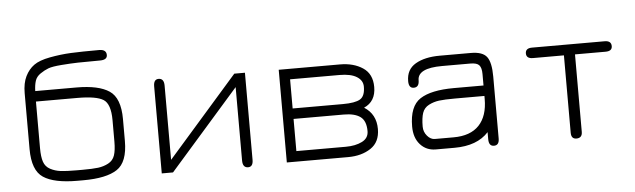

<svg xmlns="http://www.w3.org/2000/svg" viewBox="-43 -772 3072 929"><g transform="rotate(-5 1492.5 -307.0)"><path d="M335 -399.4H133.8V-172.9Q133.8 -130.9 142.1 -106.4Q150.4 -82 173.3 -69.8Q196.3 -57.6 223.1 -54.2Q250 -50.8 299.8 -50.8H329.1Q378.9 -50.8 405.8 -54.2Q432.6 -57.6 455.6 -69.8Q478.5 -82 486.8 -106.4Q495.1 -130.9 495.1 -172.9V-277.3Q495.1 -356.4 460.9 -377.9Q426.8 -399.4 335 -399.4ZM134.8 -450.2H335Q442.4 -450.2 494.1 -415.5Q545.9 -380.9 545.9 -278.3V-171.9Q545.9 -69.3 493.7 -34.7Q441.4 0 329.1 0H299.8Q187.5 0 135.3 -34.7Q83 -69.3 83 -172.9V-444.3Q83 -493.2 99.1 -525.9Q115.2 -558.6 141.6 -577.6Q168 -596.7 219.7 -606.4Q271.5 -616.2 322.8 -618.7Q374 -621.1 460 -621.1Q495.1 -621.1 495.1 -593.8Q495.1 -570.3 460 -570.3Q388.7 -570.3 352.5 -569.3Q316.4 -568.4 272 -564.9Q227.5 -561.5 208 -554.2Q188.5 -546.9 168.5 -533.2Q148.4 -519.5 142.1 -499.5Q135.7 -479.5 134.8 -450.2Z M1153.3 -450.2V-27.3Q1153.3 6.8 1128.9 6.8Q1102.5 6.8 1102.5 -28.3V-384.8L764.6 0H710V-422.9Q710 -457 734.4 -457Q760.7 -457 760.7 -421.9V-61.5L1101.6 -450.2Z M1317.4 -450.2H1615.2Q1680.7 -450.2 1725.6 -420.4Q1770.5 -390.6 1770.5 -327.1Q1770.5 -256.8 1712.9 -231.4Q1770.5 -195.3 1770.5 -123Q1770.5 -59.6 1725.6 -29.8Q1680.7 0 1615.2 0H1317.4ZM1368.2 -207V-50.8H1608.4Q1655.3 -50.8 1687.5 -66.9Q1719.7 -83 1719.7 -117.2Q1719.7 -167 1692.4 -187Q1665 -207 1612.3 -207ZM1368.2 -399.4V-257.8H1612.3Q1671.9 -257.8 1696.3 -272.5Q1720.7 -287.1 1720.7 -333Q1720.7 -363.3 1691.9 -381.3Q1663.1 -399.4 1608.4 -399.4Z M2154.3 -237.3Q2104.5 -237.3 2077.6 -233.9Q2050.8 -230.5 2027.3 -218.3Q2003.9 -206.1 1995.6 -181.6Q1987.3 -157.2 1987.3 -115.2Q1987.3 -89.8 2003.9 -70.3Q2020.5 -50.8 2041 -50.8H2131.8Q2213.9 -50.8 2255.9 -95.2Q2297.9 -139.6 2297.9 -222.7V-237.3ZM2154.3 -288.1H2297.9V-343.8Q2297.9 -374 2286.6 -386.7Q2275.4 -399.4 2244.1 -399.4H2106.4Q1987.3 -399.4 1987.3 -340.8Q1987.3 -306.6 1960.9 -306.6Q1936.5 -306.6 1936.5 -340.8Q1936.5 -397.5 1981.4 -423.8Q2026.4 -450.2 2099.6 -450.2H2251Q2307.6 -450.2 2328.1 -422.9Q2348.6 -395.5 2348.6 -327.1V-26.4Q2348.6 6.8 2323.2 6.8Q2297.9 6.8 2297.9 -27.3V-61.5Q2242.2 0 2131.8 0H2041Q1995.1 0 1965.8 -32.7Q1936.5 -65.4 1936.5 -120.1Q1936.5 -218.8 1989.7 -253.4Q2043 -288.1 2154.3 -288.1Z M2900.4 -450.2Q2932.6 -450.2 2932.6 -423.8Q2932.6 -399.4 2900.4 -399.4H2752V-23.4Q2752 6.8 2723.6 6.8Q2698.2 6.8 2698.2 -23.4V-399.4H2547.9Q2515.6 -399.4 2515.6 -424.8Q2515.6 -450.2 2547.9 -450.2Z"/></g></svg>

Font: Jura
Style: Book
Weight: 400
Version: Version 2.3